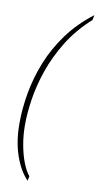

<svg xmlns="http://www.w3.org/2000/svg" viewBox="-95 -780 487 942"><g transform="rotate(10 148.0 -309.5)"><path d="M114 119Q74 77 50 7.5Q26 -62 26 -151Q26 -225 40 -304Q54 -383 85 -460.5Q116 -538 168 -609Q220 -680 296 -738L291 -713Q219 -648 173 -573Q127 -498 101 -422Q75 -346 64.5 -276Q54 -206 54 -149Q54 -97 63 -48Q72 1 87 38.5Q102 76 119 96Z"/></g></svg>

Font: Noto Serif Tamil ExtraCondensed Thin
Style: Italic
Weight: 100
Width: 2
Italic angle: -12°
Designer: Indian Type Foundry, Tom Grace, and the Monotype Design Team
Foundry: Monotype Imaging Inc.
Version: Version 2.003; ttfautohint (v1.8.4.7-5d5b)